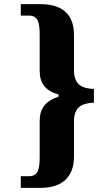

<svg xmlns="http://www.w3.org/2000/svg" viewBox="-20 -780 502 924"><path d="M80 124H177C283 124 336 67 336 -25V-195C336 -270 379 -283 432 -286V-352C379 -354 336 -369 336 -442V-613C336 -707 283 -760 177 -760H80V-705H119C164 -705 171 -671 171 -610V-440C171 -381 196 -344 262 -325V-315C198 -294 171 -257 171 -198V-27C171 34 164 68 119 68H80Z"/></svg>

Font: Noto Serif Devanagari ExtraCondensed Black
Style: Regular
Weight: 900
Width: 2
Designer: Universal Thirst, Indian Type Foundry and the Monotype Design Team
Foundry: Monotype Imaging Inc.
Version: Version 2.004